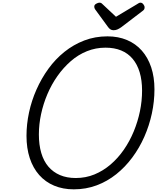

<svg xmlns="http://www.w3.org/2000/svg" viewBox="-20 -1403 1180 1442"><path d="M534 19Q453 19 387 -8.5Q321 -36 274.5 -88.5Q228 -141 203.5 -215.5Q179 -290 179 -383Q179 -470 198 -558.5Q217 -647 254 -730.5Q291 -814 343.5 -886.5Q396 -959 464 -1013.5Q532 -1068 613 -1099Q694 -1130 787 -1130Q868 -1130 933.5 -1102.5Q999 -1075 1045 -1023Q1091 -971 1115.5 -897.5Q1140 -824 1140 -732Q1140 -641 1120.5 -550.5Q1101 -460 1064 -376Q1027 -292 973.5 -220Q920 -148 853 -94.5Q786 -41 706 -11Q626 19 534 19ZM549 -66Q624 -66 689.5 -93Q755 -120 810.5 -167.5Q866 -215 910 -278.5Q954 -342 984.5 -416Q1015 -490 1031 -567.5Q1047 -645 1047 -722Q1047 -800 1029 -860Q1011 -920 976 -961.5Q941 -1003 890 -1024Q839 -1045 772 -1045Q699 -1045 633 -1018.5Q567 -992 511.5 -943.5Q456 -895 411.5 -832Q367 -769 336 -696Q305 -623 288.5 -546Q272 -469 272 -393Q272 -315 290 -254Q308 -193 343.5 -151.5Q379 -110 430.5 -88Q482 -66 549 -66ZM1035 -1383Q1047 -1383 1056.5 -1371Q1066 -1359 1066 -1348Q1066 -1339 1063 -1333.5Q1060 -1328 1055 -1324L890 -1198Q874 -1187 861 -1181.5Q848 -1176 832 -1176Q819 -1176 808.5 -1183Q798 -1190 790 -1202L695 -1332Q690 -1340 689 -1345Q688 -1350 688 -1354Q688 -1367 702.5 -1375Q717 -1383 726 -1383Q737 -1383 742.5 -1378.5Q748 -1374 754 -1368L851 -1277L1005 -1369Q1012 -1373 1019.5 -1378Q1027 -1383 1035 -1383Z"/></svg>

Font: Playwrite CU
Style: Regular
Weight: 400
Designer: Veronika Burian, José Scaglione
Foundry: TypeTogether
Version: Version 1.002